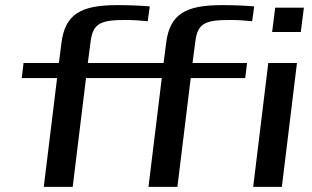

<svg xmlns="http://www.w3.org/2000/svg" viewBox="-20 -730 1219 750"><path d="M881 -652C909 -652 937 -650 965 -647L973 -705C938 -708 896 -710 847 -710C705 -710 643 -675 629 -562L619 -484H323L334 -568C343 -641 376 -652 473 -652C500 -652 528 -650 557 -647L565 -705C530 -708 487 -710 438 -710C296 -710 234 -675 220 -562L210 -484H72L65 -425H203L151 0H264L316 -425H612L560 0H673L725 -425H938L945 -484H732L743 -568C752 -641 784 -652 881 -652ZM1155 -605 1167 -700H1055L1043 -605ZM1081 0 1140 -484H1028L969 0Z"/></svg>

Font: Gamestation Extended
Style: Italic
Weight: 400
Width: 7
Designer: Jonas Hecksher
Foundry: Jonas Hecksher, Playtypeª, e-types AS
Version: Version 1.003